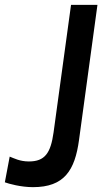

<svg xmlns="http://www.w3.org/2000/svg" viewBox="-36 -762 452 792"><path d="M366 -742H257L185 -216C173 -130 149 -96 83 -96C46 -96 22 -109 4 -116L-16 -10C0 -4 50 10 100 10C229 10 273 -59 290 -185Z"/></svg>

Font: Cheyenne Sans Medium
Style: Italic
Weight: 500
Italic angle: -8.13011°
Designer: The Public Sans project authors (U.S. Web Design System), Libre Franklin designed by Pablo Impallari and Rodrigo Fuenzal
Foundry: The Cheyenne Sans Project Authors
Version: Version 2.007